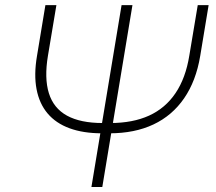

<svg xmlns="http://www.w3.org/2000/svg" viewBox="-20 -748 862 768"><path d="M771 -727.5H814.5L780.8 -523.9Q764.2 -424.3 716.6 -355Q668.9 -285.6 593.8 -250.2Q518.6 -214.8 418.5 -214.8H387.7Q313 -214.8 258.3 -234.9Q203.6 -254.9 170.4 -294.2Q137.2 -333.5 126.2 -391.4Q115.2 -449.2 127.9 -523.9L161.6 -727.5H205.6L171.9 -525.9Q156.7 -435.5 175.5 -375.2Q194.3 -314.9 248 -285.4Q301.8 -255.9 390.6 -255.9H421.4Q511.2 -255.9 576.4 -285.6Q641.6 -315.4 682.1 -375.5Q722.7 -435.5 737.3 -525.9ZM466.3 -727.5H509.8L389.2 0H345.7Z"/></svg>

Font: Inter 28pt ExtraLight
Style: Italic
Weight: 250
Italic angle: -9.3988°
Designer: Rasmus Andersson
Foundry: rsms
Version: Version 4.001;git-66647c0bb